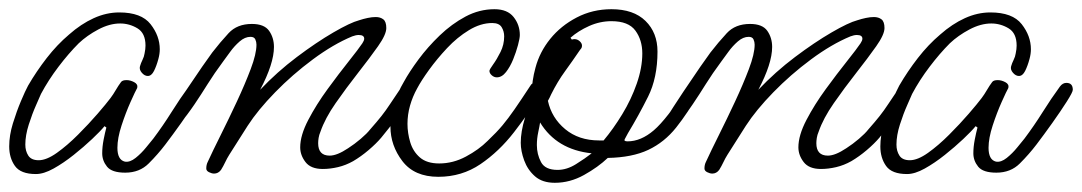

<svg xmlns="http://www.w3.org/2000/svg" viewBox="-22 -374 2350 417"><path d="M56 4Q23 4 10.5 -13.5Q-2 -31 -2 -56Q-2 -80 6 -106Q14 -132 23.5 -154.5Q33 -177 39 -188Q57 -219 79.5 -248Q102 -277 128 -299Q154 -322 181.5 -334.5Q209 -347 237 -347Q285 -347 305 -321.5Q325 -296 325 -267Q325 -257 322 -246Q318 -231 312.5 -220Q307 -209 299 -209Q292 -209 286 -216Q280 -223 282 -230Q284 -237 287.5 -244Q291 -251 292 -258Q293 -263 293.5 -267Q294 -271 294 -275Q294 -302 276.5 -312.5Q259 -323 239 -323Q216 -323 191.5 -310Q167 -297 149 -280Q127 -258 105 -229Q83 -200 67 -170Q65 -165 56.5 -146Q48 -127 40.5 -103.5Q33 -80 33 -60Q33 -46 39.5 -36Q46 -26 62 -26Q79 -26 101.5 -42Q124 -58 147.5 -81.5Q171 -105 190 -127Q209 -149 218 -161Q224 -169 229.5 -178.5Q235 -188 241 -196Q244 -200 253 -200Q261 -200 269.5 -195.5Q278 -191 276 -183Q272 -176 261.5 -152.5Q251 -129 242 -101.5Q233 -74 233 -53Q233 -27 249 -23Q260 -21 272.5 -31Q285 -41 295.5 -54Q306 -67 311 -73Q332 -101 350.5 -130.5Q369 -160 388 -186Q394 -194 402 -194Q416 -194 416 -179Q416 -174 403 -153.5Q390 -133 371.5 -107Q353 -81 337 -60Q321 -39 301 -19Q281 1 250 1Q221 1 210.5 -12Q200 -25 200 -41Q200 -55 203 -70.5Q206 -86 209 -97L205 -100Q196 -89 178 -72Q160 -55 138 -37.5Q116 -20 94.5 -8Q73 4 56 4Z M443 3Q438 3 432 0Q426 -3 426 -8Q426 -16 429 -22Q440 -46 457.5 -81Q475 -116 492.5 -153.5Q510 -191 522.5 -224Q535 -257 535 -277Q535 -283 532.5 -288.5Q530 -294 522 -294Q510 -294 498.5 -284Q487 -274 478 -261.5Q469 -249 463 -241Q443 -214 429 -191.5Q415 -169 400.5 -147.5Q386 -126 365 -100Q362 -96 358.5 -93.5Q355 -91 349 -91Q343 -91 338.5 -97Q334 -103 337 -108Q359 -143 380 -174.5Q401 -206 417 -229Q433 -252 439 -260Q456 -282 474.5 -302Q493 -322 525 -322Q552 -322 562.5 -307Q573 -292 573 -272Q573 -236 543 -179Q580 -218 622.5 -250Q665 -282 702 -303.5Q739 -325 758 -330Q767 -333 776.5 -335Q786 -337 794 -337Q804 -337 810.5 -332Q817 -327 817 -313Q817 -299 799 -273.5Q781 -248 755.5 -215.5Q730 -183 707 -150Q684 -117 674 -88Q671 -81 670 -74.5Q669 -68 669 -63Q669 -36 694 -36Q710 -36 734 -52Q748 -61 761.5 -72.5Q775 -84 782 -93Q797 -110 806.5 -122Q816 -134 825.5 -148.5Q835 -163 850 -185Q853 -190 856 -192Q859 -194 866 -194Q877 -194 877 -180Q877 -174 868 -159.5Q859 -145 846.5 -127.5Q834 -110 822.5 -95.5Q811 -81 806 -75Q795 -62 778.5 -48Q762 -34 745 -24Q729 -15 712 -11Q695 -7 679 -7Q653 -7 641.5 -22Q630 -37 630 -54Q630 -80 647.5 -113.5Q665 -147 689.5 -180.5Q714 -214 735.5 -241Q757 -268 765 -280Q767 -283 768 -285.5Q769 -288 769 -290Q769 -298 757 -298Q751 -298 743 -295Q702 -278 657.5 -245Q613 -212 575.5 -173.5Q538 -135 516 -101L476 -38Q471 -30 467 -21.5Q463 -13 458 -5Q452 3 443 3Z M930 10Q878 10 852 -24Q826 -58 826 -99Q826 -125 834 -149.5Q842 -174 855 -196Q867 -218 887 -245Q907 -272 933 -297Q959 -322 989 -338Q1019 -354 1052 -354Q1080 -354 1093.5 -337Q1107 -320 1107 -298Q1107 -291 1103 -276Q1099 -261 1092.5 -245Q1086 -229 1077 -217.5Q1068 -206 1057 -206Q1051 -206 1046 -210.5Q1041 -215 1041 -220Q1041 -223 1049 -234Q1057 -245 1065 -261Q1073 -277 1073 -295Q1073 -306 1067.5 -315Q1062 -324 1047 -324Q1022 -324 996.5 -308.5Q971 -293 949 -269.5Q927 -246 910 -222.5Q893 -199 884 -182Q874 -164 868.5 -144.5Q863 -125 863 -105Q863 -85 869 -65Q875 -45 890 -32Q905 -19 932 -19Q962 -19 990 -34Q1018 -49 1037 -68Q1057 -87 1069.5 -102Q1082 -117 1095.5 -136.5Q1109 -156 1130 -188Q1134 -195 1142 -195Q1156 -195 1156 -180Q1156 -175 1154 -172Q1127 -129 1094.5 -87Q1062 -45 1021.5 -17.5Q981 10 930 10Z M1183 23Q1156 23 1140 9Q1124 -5 1116.5 -25.5Q1109 -46 1109 -64Q1109 -88 1118 -117.5Q1127 -147 1134 -158Q1134 -161 1133.5 -164.5Q1133 -168 1133 -171Q1133 -198 1141 -227Q1150 -261 1173 -289.5Q1196 -318 1230.5 -336Q1265 -354 1306 -354Q1354 -354 1380 -328.5Q1406 -303 1406 -262Q1406 -205 1385.5 -164Q1365 -123 1342 -85Q1338 -77 1335 -72Q1332 -67 1341 -67Q1370 -67 1398 -91Q1426 -115 1469 -182Q1472 -187 1475 -190Q1478 -193 1484 -193H1486Q1497 -193 1499 -180Q1499 -177 1497 -173Q1472 -129 1446.5 -97Q1421 -65 1386 -48.5Q1351 -32 1298 -31Q1277 -11 1246.5 6Q1216 23 1183 23ZM1279 -69H1289Q1310 -94 1329.5 -126Q1349 -158 1361 -192.5Q1373 -227 1373 -258Q1373 -287 1358 -307.5Q1343 -328 1306 -328Q1281 -328 1257.5 -317.5Q1234 -307 1217 -292L1220 -288Q1222 -289 1226 -289Q1232 -289 1237 -284.5Q1242 -280 1242 -275Q1242 -272 1241 -270Q1240 -268 1238 -266Q1221 -241 1205 -219Q1189 -197 1175 -169Q1172 -162 1168 -155Q1176 -118 1205.5 -93.5Q1235 -69 1279 -69ZM1189 -5Q1209 -5 1229 -17.5Q1249 -30 1263 -41Q1187 -49 1151 -108Q1150 -101 1147 -87Q1144 -73 1144 -59Q1144 -39 1153 -22Q1162 -5 1189 -5Z M1525 3Q1520 3 1514 0Q1508 -3 1508 -8Q1508 -16 1511 -22Q1522 -46 1539.5 -81Q1557 -116 1574.5 -153.5Q1592 -191 1604.5 -224Q1617 -257 1617 -277Q1617 -283 1614.5 -288.5Q1612 -294 1604 -294Q1592 -294 1580.5 -284Q1569 -274 1560 -261.5Q1551 -249 1545 -241Q1525 -214 1511 -191.5Q1497 -169 1482.5 -147.5Q1468 -126 1447 -100Q1444 -96 1440.5 -93.5Q1437 -91 1431 -91Q1425 -91 1420.5 -97Q1416 -103 1419 -108Q1441 -143 1462 -174.5Q1483 -206 1499 -229Q1515 -252 1521 -260Q1538 -282 1556.5 -302Q1575 -322 1607 -322Q1634 -322 1644.5 -307Q1655 -292 1655 -272Q1655 -236 1625 -179Q1662 -218 1704.5 -250Q1747 -282 1784 -303.5Q1821 -325 1840 -330Q1849 -333 1858.5 -335Q1868 -337 1876 -337Q1886 -337 1892.5 -332Q1899 -327 1899 -313Q1899 -299 1881 -273.5Q1863 -248 1837.5 -215.5Q1812 -183 1789 -150Q1766 -117 1756 -88Q1753 -81 1752 -74.5Q1751 -68 1751 -63Q1751 -36 1776 -36Q1792 -36 1816 -52Q1830 -61 1843.5 -72.5Q1857 -84 1864 -93Q1879 -110 1888.5 -122Q1898 -134 1907.5 -148.5Q1917 -163 1932 -185Q1935 -190 1938 -192Q1941 -194 1948 -194Q1959 -194 1959 -180Q1959 -174 1950 -159.5Q1941 -145 1928.5 -127.5Q1916 -110 1904.5 -95.5Q1893 -81 1888 -75Q1877 -62 1860.5 -48Q1844 -34 1827 -24Q1811 -15 1794 -11Q1777 -7 1761 -7Q1735 -7 1723.5 -22Q1712 -37 1712 -54Q1712 -80 1729.5 -113.5Q1747 -147 1771.5 -180.5Q1796 -214 1817.5 -241Q1839 -268 1847 -280Q1849 -283 1850 -285.5Q1851 -288 1851 -290Q1851 -298 1839 -298Q1833 -298 1825 -295Q1784 -278 1739.5 -245Q1695 -212 1657.5 -173.5Q1620 -135 1598 -101L1558 -38Q1553 -30 1549 -21.5Q1545 -13 1540 -5Q1534 3 1525 3Z M1948 4Q1915 4 1902.5 -13.5Q1890 -31 1890 -56Q1890 -80 1898 -106Q1906 -132 1915.5 -154.5Q1925 -177 1931 -188Q1949 -219 1971.5 -248Q1994 -277 2020 -299Q2046 -322 2073.5 -334.5Q2101 -347 2129 -347Q2177 -347 2197 -321.5Q2217 -296 2217 -267Q2217 -257 2214 -246Q2210 -231 2204.5 -220Q2199 -209 2191 -209Q2184 -209 2178 -216Q2172 -223 2174 -230Q2176 -237 2179.5 -244Q2183 -251 2184 -258Q2185 -263 2185.5 -267Q2186 -271 2186 -275Q2186 -302 2168.5 -312.5Q2151 -323 2131 -323Q2108 -323 2083.5 -310Q2059 -297 2041 -280Q2019 -258 1997 -229Q1975 -200 1959 -170Q1957 -165 1948.5 -146Q1940 -127 1932.5 -103.5Q1925 -80 1925 -60Q1925 -46 1931.5 -36Q1938 -26 1954 -26Q1971 -26 1993.5 -42Q2016 -58 2039.5 -81.5Q2063 -105 2082 -127Q2101 -149 2110 -161Q2116 -169 2121.5 -178.5Q2127 -188 2133 -196Q2136 -200 2145 -200Q2153 -200 2161.5 -195.5Q2170 -191 2168 -183Q2164 -176 2153.5 -152.5Q2143 -129 2134 -101.5Q2125 -74 2125 -53Q2125 -27 2141 -23Q2152 -21 2164.5 -31Q2177 -41 2187.5 -54Q2198 -67 2203 -73Q2224 -101 2242.5 -130.5Q2261 -160 2280 -186Q2286 -194 2294 -194Q2308 -194 2308 -179Q2308 -174 2295 -153.5Q2282 -133 2263.5 -107Q2245 -81 2229 -60Q2213 -39 2193 -19Q2173 1 2142 1Q2113 1 2102.5 -12Q2092 -25 2092 -41Q2092 -55 2095 -70.5Q2098 -86 2101 -97L2097 -100Q2088 -89 2070 -72Q2052 -55 2030 -37.5Q2008 -20 1986.5 -8Q1965 4 1948 4Z"/></svg>

Font: Ms Madi
Style: Regular
Weight: 400
Designer: Robert E. Leuschke
Foundry: Robert E. Leuschke
Version: Version 1.010; ttfautohint (v1.8.3)